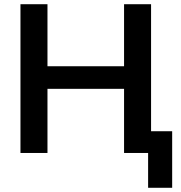

<svg xmlns="http://www.w3.org/2000/svg" viewBox="-20 -725 858 910"><path d="M682 165V0H574V-103H796V165ZM77 0V-705H205V-411H568V-705H696V0H568V-304H205V0Z"/></svg>

Font: Nunito Sans 12pt ExtraLight
Style: Regular
Weight: 200
Designer: Vernon Adams
Foundry: Vernon Adams
Version: Version 3.101;gftools[0.9.27]